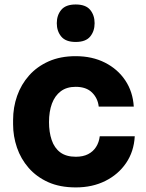

<svg xmlns="http://www.w3.org/2000/svg" viewBox="-20 -818 651 858"><path d="M318.8 19.5Q247.5 19.5 195.1 -4.1Q142.8 -27.8 107.9 -67.9Q73 -108 55.8 -158.5Q38.5 -209 38.5 -262.5V-282Q38.5 -338.2 56.5 -389.5Q74.5 -440.8 109.9 -480.6Q145.2 -520.5 197.5 -543.8Q249.8 -567 318.2 -567Q392 -567 448.9 -538.2Q505.8 -509.5 539.8 -458.8Q573.8 -408 577.8 -341.5H421.2Q417.2 -378.8 391.4 -404.4Q365.5 -430 318.2 -430Q277.8 -430 251.4 -410Q225 -390 212 -354.8Q199 -319.5 199 -272.2Q199 -227.8 210.9 -192.4Q222.8 -157 249.2 -137.2Q275.8 -117.5 318.8 -117.5Q351 -117.5 373.5 -129Q396 -140.5 409.2 -161.1Q422.5 -181.8 425.8 -209H582.2Q578.5 -140.8 543.5 -89.5Q508.5 -38.2 450.6 -9.4Q392.8 19.5 318.8 19.5ZM318.2 -630.5Q273.8 -630.5 253.8 -654.6Q233.8 -678.8 233.8 -714.2Q233.8 -750 253.8 -774Q273.8 -798 318.2 -798Q363 -798 382.9 -774Q402.8 -750 402.8 -714.2Q402.8 -678.8 382.9 -654.6Q363 -630.5 318.2 -630.5Z"/></svg>

Font: SVN-Sora Variable
Style: Regular
Weight: 400
Designer: Jonathan Barnbrook, Julián Moncada
Foundry: Barnbrook Fonts
Version: Version 2.000 - Viet hoa boi STYLEno.1 Fonts